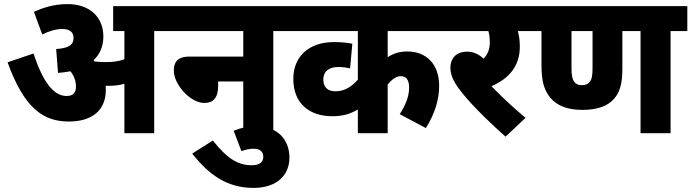

<svg xmlns="http://www.w3.org/2000/svg" viewBox="-20 -652 3385 940"><path d="M498 -211C498 -218 498 -225 497 -232C502 -232 507 -232 512 -232C538 -232 564 -234 589 -242V0H735V-500H817V-622H534V-500H589V-362C560 -351 531 -348 497 -348C476 -348 459 -349 443 -351C441 -353 440 -355 438 -357C469 -386 486 -425 486 -473C486 -565 423 -632 310 -632C244 -632 190 -614 146 -594L187 -483C220 -500 254 -510 286 -510C318 -510 340 -497 340 -466C340 -434 319 -416 255 -412L264 -295C285 -297 306 -299 325 -303C342 -281 352 -256 352 -227C352 -198 337 -182 306 -182C241 -182 189 -254 144 -390L17 -347C98 -123 191 -57 317 -57C433 -57 498 -114 498 -211Z M804 -622V-500H1171V-375H908C846 -375 831 -345 831 -306C831 -239 911 -148 980 -148C1025 -148 1048 -174 1048 -232V-253H1171V0H1318V-500H1400V-622Z M1124 -12 1162 88C1181 81 1202 76 1221 76C1250 76 1269 88 1269 116C1269 143 1249 157 1212 157C1148 157 1095 128 1022 36L921 100C1001 201 1089 268 1221 268C1336 268 1397 205 1397 120C1397 29 1336 -34 1235 -34C1196 -34 1161 -27 1124 -12Z M2173 -500V-622H1386V-500H1732V-262C1704 -230 1669 -205 1623 -205C1594 -205 1563 -216 1563 -264C1563 -302 1590 -324 1636 -324C1658 -324 1678 -321 1694 -317L1705 -438C1681 -443 1649 -446 1615 -446C1492 -446 1416 -375 1416 -266C1416 -143 1497 -83 1607 -83C1658 -83 1695 -94 1732 -116V0H1878V-238C1896 -261 1919 -279 1942 -279C1967 -279 1983 -263 1983 -223C1983 -178 1964 -135 1937 -93L2065 -25C2112 -100 2130 -169 2130 -232C2130 -338 2067 -400 1975 -400C1936 -400 1907 -391 1878 -372V-500Z M2553 -75C2490 -127 2433 -182 2386 -230C2473 -267 2525 -330 2525 -423C2525 -455 2521 -480 2515 -500H2586V-622H2159V-500H2371C2376 -484 2378 -466 2378 -445C2378 -411 2368 -385 2347 -365C2324 -387 2298 -399 2267 -399C2208 -399 2185 -360 2185 -321C2185 -291 2196 -260 2225 -220C2271 -157 2352 -75 2455 17Z M3263 -500H3345V-622H2573V-500H2631V-333C2631 -249 2646 -208 2674 -174C2707 -134 2759 -114 2831 -114C2906 -114 2956 -133 2987 -169C3014 -201 3027 -239 3027 -318V-500H3116V0H3263ZM2829 -235C2809 -235 2797 -242 2789 -255C2781 -269 2778 -285 2778 -320V-500H2881V-320C2881 -283 2878 -266 2868 -252C2860 -241 2847 -235 2829 -235Z"/></svg>

Font: Noto Sans SemiCondensed ExtraBold
Style: Italic
Weight: 800
Width: 4
Italic angle: -12°
Designer: Monotype Design Team
Foundry: Monotype Imaging Inc.
Version: Version 2.013